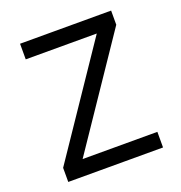

<svg xmlns="http://www.w3.org/2000/svg" viewBox="-130 -835 895 948"><g transform="rotate(-20 317.5 -361.5)"><path d="M118.2 0 556.6 -648.4 506.8 -722.7 68.4 -74.2ZM142.6 -82 68.4 -74.2V0Q158.7 0 238 0Q317.4 0 396.7 0Q476.1 0 566.4 0V-82ZM78.1 -722.7V-640.6H481.4L556.6 -648.4V-722.7Q466.3 -722.7 391.8 -722.7Q317.4 -722.7 242.9 -722.7Q168.5 -722.7 78.1 -722.7Z"/></g></svg>

Font: Giphurs
Style: Regular
Weight: 400
Version: Version 2.010